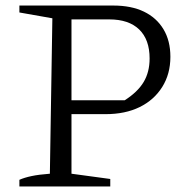

<svg xmlns="http://www.w3.org/2000/svg" viewBox="-20 -673 689 693"><path d="M389 -653Q454 -653 499.5 -631Q545 -609 570 -567.5Q595 -526 595 -468Q595 -406 565.5 -359Q536 -312 484 -286.5Q432 -261 361 -261H200V-311H430Q477 -341 498.5 -377Q520 -413 520 -462Q520 -530 482.5 -566.5Q445 -603 374 -603H238V-46L378 -27V0H50V-24Q68 -32 94 -37.5Q120 -43 160 -46L169 -607L50 -628V-653Z"/></svg>

Font: Piazzolla Thin Light
Style: Regular
Weight: 300
Version: Version 2.005